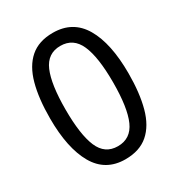

<svg xmlns="http://www.w3.org/2000/svg" viewBox="-174 -841 899 967"><g transform="rotate(-30 275.5 -357.5)"><path d="M275 10Q160 10 104 -87.5Q48 -185 48 -358Q48 -474 70.5 -556Q93 -638 143 -681.5Q193 -725 275 -725Q391 -725 447.5 -628.5Q504 -532 504 -358Q504 -243 481.5 -160.5Q459 -78 408.5 -34Q358 10 275 10ZM275 -66Q350 -66 382 -138Q414 -210 414 -358Q414 -504 382 -576.5Q350 -649 275 -649Q200 -649 169 -576.5Q138 -504 138 -358Q138 -212 169 -139Q200 -66 275 -66Z"/></g></svg>

Font: usinhala15
Style: Book
Weight: 400
Designer: Jelle Bosma - Monotype Design Team
Foundry: Monotype Imaging Inc.
Version: Version 2.003